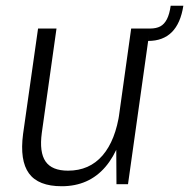

<svg xmlns="http://www.w3.org/2000/svg" viewBox="-20 -639 656 666"><path d="M125 -178Q116 -111 138 -79Q160 -47 216 -47Q290 -47 335.5 -99.5Q381 -152 395 -251L430 -316L421 -255Q403 -127 345.5 -60Q288 7 194 7Q113 7 80.5 -37.5Q48 -82 60 -174L112 -540H176ZM424 0H384L383 -168L435 -540H500ZM500 -540Q522 -540 536 -547.5Q550 -555 559 -572.5Q568 -590 572 -619H616Q597 -497 494 -497Z"/></svg>

Font: Pathway Extreme SemiCondensed ExtraLight
Style: Italic
Weight: 250
Width: 4
Italic angle: -8°
Version: Version 1.001;gftools[0.9.26]